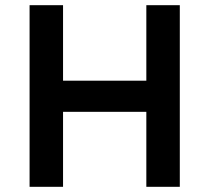

<svg xmlns="http://www.w3.org/2000/svg" viewBox="-20 -720 807 740"><path d="M94 0V-700H223V-409H544V-700H673V0H544V-289H223V0Z"/></svg>

Font: Readex Pro Medium
Style: Regular
Weight: 500
Designer: Bonnie Shaver-Troup, Thomas Jockin
Foundry: Lexend
Version: Version 1.204; ttfautohint (v1.8.4.7-5d5b)